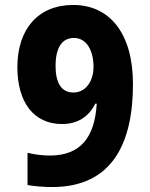

<svg xmlns="http://www.w3.org/2000/svg" viewBox="-20 -744 603 774"><path d="M190 10C433 10 516 -167 516 -405C516 -611 421 -724 275 -724C134 -724 50 -627 50 -473C50 -332 116 -244 230 -244C292 -244 338 -273 364 -326H370C362 -192 306 -117 181 -117C151 -117 120 -121 91 -128V2C121 7 158 10 190 10ZM276 -371C228 -371 204 -409 204 -478C204 -555 232 -591 278 -591C330 -591 357 -539 357 -474C357 -419 327 -371 276 -371Z"/></svg>

Font: Noto Sans Mono SemiCondensed ExtraBold
Style: Regular
Weight: 800
Width: 4
Designer: Monotype Design Team
Foundry: Monotype Imaging Inc.
Version: Version 2.014